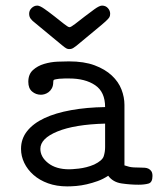

<svg xmlns="http://www.w3.org/2000/svg" viewBox="-20 -659 565 685"><path d="M84 -610Q84 -622 93 -630.5Q102 -639 113 -639Q122 -639 139 -627Q156 -615 174.5 -600.5Q193 -586 208 -574Q223 -562 228 -562Q233 -562 248.5 -574Q264 -586 282 -600Q300 -614 317.5 -626.5Q335 -639 344 -639Q357 -639 365 -630Q373 -621 373 -610Q373 -603 370.5 -598Q368 -593 356.5 -582.5Q345 -572 320.5 -552Q296 -532 253 -496Q249 -493 242.5 -488.5Q236 -484 228 -484H225Q222 -484 217.5 -486Q213 -488 201.5 -497.5Q190 -507 167 -526Q144 -545 103 -579Q96 -584 90 -591.5Q84 -599 84 -610ZM55 -128Q55 -164 77 -191.5Q99 -219 138.5 -237.5Q178 -256 233.5 -266Q289 -276 355 -277Q355 -331 319.5 -355Q284 -379 227 -379Q220 -379 211 -379Q202 -379 191 -378Q176 -376 173 -374.5Q170 -373 170 -367Q170 -353 165 -344Q160 -335 153 -330Q146 -325 139 -323Q132 -321 126 -321Q108 -321 94.5 -332.5Q81 -344 81 -367Q81 -394 97.5 -409Q114 -424 137.5 -431Q161 -438 185.5 -439Q210 -440 226 -440Q280 -440 317.5 -426Q355 -412 379 -389.5Q403 -367 413.5 -339.5Q424 -312 424 -285V-69Q430 -67 441 -64Q452 -61 484 -61Q490 -61 497 -60.5Q504 -60 510 -57Q516 -54 520 -48Q524 -42 524 -31Q524 -8 509.5 -4Q495 0 474 0Q445 0 414 -4.5Q383 -9 366 -32Q348 -20 328.5 -13Q309 -6 289.5 -1.5Q270 3 252 4.5Q234 6 220 6Q182 6 151.5 -5Q121 -16 99.5 -35Q78 -54 66.5 -78Q55 -102 55 -128ZM124 -128Q124 -99 152 -77Q180 -55 227 -55Q230 -55 239 -55.5Q248 -56 261 -57.5Q274 -59 288 -62.5Q302 -66 316 -72Q345 -86 350 -101.5Q355 -117 355 -134V-218Q246 -215 185 -190Q124 -165 124 -128Z"/></svg>

Font: CMU Typewriter Custom
Style: Regular
Weight: 500
Monospace: yes
Version: Version 0.7.0